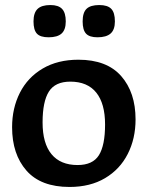

<svg xmlns="http://www.w3.org/2000/svg" viewBox="-20 -732 587 762"><path d="M28 -227Q28 -303 59 -364Q90 -425 149.5 -460Q209 -495 291 -495Q404 -495 461 -430Q518 -365 518 -258Q518 -182 487 -121Q456 -60 397 -25Q338 10 256 10Q142 10 85 -55Q28 -120 28 -227ZM397 -238Q397 -321 362 -364.5Q327 -408 259 -408Q199 -408 174 -368.5Q149 -329 149 -246Q149 -163 184.5 -120Q220 -77 288 -77Q348 -77 372.5 -116Q397 -155 397 -238ZM113 -647Q113 -681 129 -696.5Q145 -712 180 -712Q212 -712 226.5 -696.5Q241 -681 241 -647Q241 -614 224.5 -599Q208 -584 173 -584Q140 -584 126.5 -598.5Q113 -613 113 -647ZM308 -647Q308 -682 323.5 -697Q339 -712 374 -712Q407 -712 421.5 -697Q436 -682 436 -647Q436 -614 419 -599Q402 -584 367 -584Q335 -584 321.5 -598.5Q308 -613 308 -647Z"/></svg>

Font: Enriqueta SemiBold
Style: Regular
Weight: 600
Designer: Viviana Monsalve, Gustavo Ibarra
Foundry: 72Puntos
Version: Version 2.000